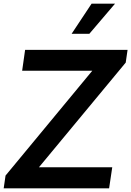

<svg xmlns="http://www.w3.org/2000/svg" viewBox="-37 -1020 711 1040"><path d="M447 -837H351L459 -1000H586ZM571 -114 554 0H-17L-7 -69L463 -637H83L99 -750H654L644 -681L174 -114Z"/></svg>

Font: Oakes Grotesk
Style: Bold Italic
Weight: 600
Italic angle: -8°
Designer: Samuel Oakes
Foundry: Samuel Oakes
Version: Version 1.000;PS 001.000;hotconv 1.0.88;makeotf.lib2.5.64775